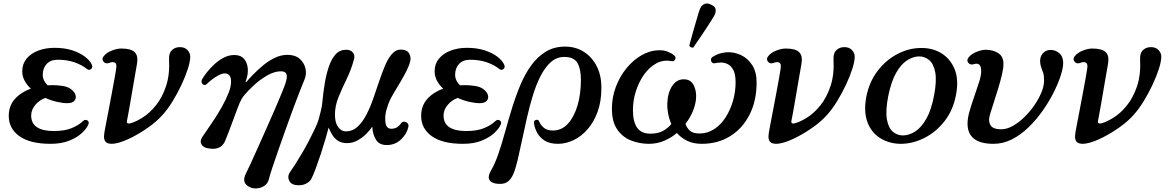

<svg xmlns="http://www.w3.org/2000/svg" viewBox="-20 -809 6679 1096"><path d="M269 12Q152 12 91 -31.5Q30 -75 30 -147Q30 -205 65 -244Q100 -283 156 -303Q134 -323 120.5 -348Q107 -373 107 -402Q107 -444 131.5 -474Q156 -504 198 -520Q240 -536 292 -536Q349 -536 393 -521.5Q437 -507 465.5 -485Q494 -463 504 -440Q511 -424 500 -415Q489 -406 478 -414Q447 -439 404.5 -453.5Q362 -468 310 -468Q269 -468 246.5 -444Q224 -420 224 -382Q224 -365 231.5 -349.5Q239 -334 252 -322Q260 -322 267.5 -322.5Q275 -323 283 -323Q304 -323 336.5 -318.5Q369 -314 388 -298Q407 -283 411.5 -265Q416 -247 404.5 -233.5Q393 -220 364 -220Q339 -220 305.5 -227.5Q272 -235 239 -250Q205 -238 181.5 -210Q158 -182 158 -150Q158 -104 191.5 -82.5Q225 -61 286 -61Q349 -61 389 -77.5Q429 -94 454 -118Q466 -129 478 -122Q490 -115 485 -100Q477 -78 449.5 -51.5Q422 -25 376.5 -6.5Q331 12 269 12Z M652 7Q609 18 588.5 5Q568 -8 576 -53Q578 -66 585 -102Q592 -138 601 -185.5Q610 -233 619 -280.5Q628 -328 634.5 -365Q641 -402 643 -416Q648 -445 635.5 -451.5Q623 -458 603 -450Q583 -442 571 -457Q559 -472 572 -488Q587 -508 617.5 -520Q648 -532 672 -532Q728 -532 749 -511Q770 -490 762 -445Q761 -438 756.5 -413Q752 -388 746 -353Q740 -318 733.5 -280Q727 -242 721 -207.5Q715 -173 710.5 -149.5Q706 -126 705 -121Q702 -109 708.5 -105.5Q715 -102 727 -106Q756 -114 795 -138.5Q834 -163 870 -207.5Q906 -252 928 -318Q950 -384 945 -473Q944 -507 962 -523.5Q980 -540 1007 -540Q1035 -540 1050.5 -523Q1066 -506 1066 -486Q1066 -459 1052.5 -416.5Q1039 -374 1016 -325Q993 -276 965 -230.5Q937 -185 908 -153Q875 -116 828.5 -83Q782 -50 735 -26Q688 -2 652 7Z M1412 262Q1354 239 1384 181Q1393 164 1411 124.5Q1429 85 1452.5 32.5Q1476 -20 1501.5 -77Q1527 -134 1549.5 -186.5Q1572 -239 1588.5 -278.5Q1605 -318 1610 -335Q1622 -373 1614.5 -387.5Q1607 -402 1584 -402Q1547 -402 1506.5 -379Q1466 -356 1431 -324Q1396 -292 1373 -264Q1367 -257 1360 -245Q1353 -233 1349 -224Q1343 -211 1332.5 -182Q1322 -153 1309 -118.5Q1296 -84 1284 -52Q1272 -20 1264 -2Q1239 54 1160 36Q1139 31 1129.5 14Q1120 -3 1134 -26Q1140 -35 1158 -61Q1176 -87 1200 -123Q1224 -159 1246.5 -199Q1269 -239 1284 -276.5Q1299 -314 1299 -343Q1299 -390 1263 -390Q1248 -390 1227 -379Q1206 -368 1188 -353.5Q1170 -339 1161 -330Q1153 -322 1144 -324.5Q1135 -327 1131.5 -337Q1128 -347 1135 -359Q1143 -373 1160.5 -395.5Q1178 -418 1202.5 -441Q1227 -464 1256.5 -479.5Q1286 -495 1318 -495Q1354 -495 1373 -473Q1392 -451 1394.5 -417Q1397 -383 1383 -346Q1382 -342 1383.5 -340.5Q1385 -339 1388 -343Q1403 -361 1428 -386.5Q1453 -412 1484 -437.5Q1515 -463 1550 -479.5Q1585 -496 1621 -496Q1665 -496 1691 -473Q1717 -450 1724 -416.5Q1731 -383 1717 -352Q1709 -333 1692 -290Q1675 -247 1654 -190Q1633 -133 1611 -71.5Q1589 -10 1569 47.5Q1549 105 1534.5 148.5Q1520 192 1515 213Q1509 238 1490 251Q1471 264 1449 266Q1427 268 1412 262Z M1666 247Q1638 242 1629 218.5Q1620 195 1636 173Q1647 158 1665 129.5Q1683 101 1704 65.5Q1725 30 1744 -6.5Q1763 -43 1778 -75Q1793 -107 1799 -128Q1804 -147 1811 -174Q1818 -201 1820 -225Q1825 -281 1834 -334.5Q1843 -388 1858 -431Q1873 -474 1896.5 -499.5Q1920 -525 1956 -525Q1982 -525 1994.5 -509Q2007 -493 2001 -471Q1985 -412 1959 -358.5Q1933 -305 1912.5 -255Q1892 -205 1892 -154Q1892 -109 1910 -84Q1928 -59 1954 -59Q1992 -59 2020 -84.5Q2048 -110 2070 -151.5Q2092 -193 2109.5 -243Q2127 -293 2143.5 -342.5Q2160 -392 2177.5 -433.5Q2195 -475 2217 -500.5Q2239 -526 2267 -526Q2304 -526 2316 -503Q2328 -480 2321 -457Q2315 -433 2299.5 -402.5Q2284 -372 2265.5 -341Q2247 -310 2231 -283Q2215 -256 2206 -238Q2197 -219 2188 -189Q2179 -159 2179 -135Q2179 -99 2188 -86.5Q2197 -74 2213 -74Q2233 -74 2246.5 -82.5Q2260 -91 2270 -106Q2277 -115 2287.5 -114.5Q2298 -114 2306 -106Q2314 -98 2311 -84Q2302 -44 2268.5 -12.5Q2235 19 2188 19Q2144 19 2125.5 -12.5Q2107 -44 2105 -86Q2093 -67 2071 -45Q2049 -23 2021 -7.5Q1993 8 1961 8Q1930 8 1909.5 -5.5Q1889 -19 1876.5 -39.5Q1864 -60 1856 -81Q1850 -57 1838 -16Q1826 25 1811 70.5Q1796 116 1781.5 155Q1767 194 1756 214Q1747 230 1723.5 241Q1700 252 1666 247Z M2623 12Q2506 12 2445 -31.5Q2384 -75 2384 -147Q2384 -205 2419 -244Q2454 -283 2510 -303Q2488 -323 2474.5 -348Q2461 -373 2461 -402Q2461 -444 2485.5 -474Q2510 -504 2552 -520Q2594 -536 2646 -536Q2703 -536 2747 -521.5Q2791 -507 2819.5 -485Q2848 -463 2858 -440Q2865 -424 2854 -415Q2843 -406 2832 -414Q2801 -439 2758.5 -453.5Q2716 -468 2664 -468Q2623 -468 2600.5 -444Q2578 -420 2578 -382Q2578 -365 2585.5 -349.5Q2593 -334 2606 -322Q2614 -322 2621.5 -322.5Q2629 -323 2637 -323Q2658 -323 2690.5 -318.5Q2723 -314 2742 -298Q2761 -283 2765.5 -265Q2770 -247 2758.5 -233.5Q2747 -220 2718 -220Q2693 -220 2659.5 -227.5Q2626 -235 2593 -250Q2559 -238 2535.5 -210Q2512 -182 2512 -150Q2512 -104 2545.5 -82.5Q2579 -61 2640 -61Q2703 -61 2743 -77.5Q2783 -94 2808 -118Q2820 -129 2832 -122Q2844 -115 2839 -100Q2831 -78 2803.5 -51.5Q2776 -25 2730.5 -6.5Q2685 12 2623 12Z M2811 239Q2781 234 2772.5 215.5Q2764 197 2782 166Q2806 125 2825.5 67.5Q2845 10 2863.5 -57Q2882 -124 2903 -192.5Q2924 -261 2950.5 -324Q2977 -387 3012.5 -436Q3048 -485 3095.5 -514Q3143 -543 3206 -543Q3265 -543 3311.5 -514Q3358 -485 3385.5 -432.5Q3413 -380 3413 -308Q3413 -231 3391.5 -171.5Q3370 -112 3334 -71Q3298 -30 3254 -9Q3210 12 3165 12Q3119 12 3090.5 -5.5Q3062 -23 3047 -50Q3032 -77 3028 -105Q3026 -121 3039.5 -124.5Q3053 -128 3057 -117Q3066 -95 3084.5 -79.5Q3103 -64 3136 -64Q3186 -64 3221.5 -102.5Q3257 -141 3276.5 -206.5Q3296 -272 3296 -354Q3296 -416 3276 -450Q3256 -484 3201 -484Q3158 -484 3125 -455Q3092 -426 3066.5 -376.5Q3041 -327 3022 -265Q3003 -203 2988 -137Q2973 -71 2960 -9Q2947 53 2935 104Q2923 155 2910 185Q2896 217 2874 231Q2852 245 2811 239Z M3684 12Q3632 12 3583.5 -6.5Q3535 -25 3504 -69Q3473 -113 3473 -189Q3473 -253 3495 -312Q3517 -371 3555 -418Q3593 -465 3641 -493Q3689 -521 3741 -522Q3768 -523 3790 -514.5Q3812 -506 3827 -494Q3840 -484 3834.5 -470.5Q3829 -457 3813 -460Q3767 -469 3727 -447.5Q3687 -426 3657 -384Q3627 -342 3610 -289Q3593 -236 3593 -180Q3593 -114 3617 -80Q3641 -46 3693 -46Q3736 -46 3765 -62Q3794 -78 3812 -101Q3799 -132 3793.5 -163Q3788 -194 3789 -216Q3791 -281 3818.5 -320.5Q3846 -360 3891 -356Q3926 -353 3941.5 -319.5Q3957 -286 3953 -244Q3950 -210 3934.5 -173Q3919 -136 3893 -102Q3901 -78 3918.5 -62.5Q3936 -47 3973 -47Q4019 -47 4057 -72Q4095 -97 4122 -139Q4149 -181 4164 -233Q4179 -285 4179 -339Q4179 -386 4165.5 -410.5Q4152 -435 4132 -444Q4112 -453 4092.5 -452Q4073 -451 4060 -448Q4051 -446 4044.5 -452.5Q4038 -459 4038.5 -469Q4039 -479 4049 -485Q4085 -508 4128 -510.5Q4171 -513 4210 -494.5Q4249 -476 4274 -437Q4299 -398 4299 -339Q4299 -234 4259 -155Q4219 -76 4148.5 -32Q4078 12 3986 12Q3937 12 3902 -5.5Q3867 -23 3844 -50Q3811 -22 3770.5 -5Q3730 12 3684 12ZM3938.2 -538Q3931.6 -535.4 3924.2 -539.2Q3916.8 -543 3914.7 -548.7Q3915.8 -552.8 3921.3 -573.3Q3926.8 -593.8 3934.9 -622.7Q3943 -651.6 3951.6 -680.8Q3960.1 -710 3967 -733.1Q3973.9 -756.1 3978 -763.1Q3985.1 -778.7 4001 -786.2Q4016.9 -793.6 4038.2 -782.8Q4062.6 -772.6 4064.9 -756.6Q4067.2 -740.6 4060 -725Q4056.5 -717.1 4043.8 -697.1Q4031.1 -677.1 4014.3 -651.2Q3997.5 -625.3 3980.6 -600.6Q3963.7 -575.8 3951.7 -558.5Q3939.8 -541.2 3938.2 -538Z M4445 7Q4402 18 4381.5 5Q4361 -8 4369 -53Q4371 -66 4378 -102Q4385 -138 4394 -185.5Q4403 -233 4412 -280.5Q4421 -328 4427.5 -365Q4434 -402 4436 -416Q4441 -445 4428.5 -451.5Q4416 -458 4396 -450Q4376 -442 4364 -457Q4352 -472 4365 -488Q4380 -508 4410.5 -520Q4441 -532 4465 -532Q4521 -532 4542 -511Q4563 -490 4555 -445Q4554 -438 4549.5 -413Q4545 -388 4539 -353Q4533 -318 4526.5 -280Q4520 -242 4514 -207.5Q4508 -173 4503.5 -149.5Q4499 -126 4498 -121Q4495 -109 4501.5 -105.5Q4508 -102 4520 -106Q4549 -114 4588 -138.5Q4627 -163 4663 -207.5Q4699 -252 4721 -318Q4743 -384 4738 -473Q4737 -507 4755 -523.5Q4773 -540 4800 -540Q4828 -540 4843.5 -523Q4859 -506 4859 -486Q4859 -459 4845.5 -416.5Q4832 -374 4809 -325Q4786 -276 4758 -230.5Q4730 -185 4701 -153Q4668 -116 4621.5 -83Q4575 -50 4528 -26Q4481 -2 4445 7Z M5128 12Q5061 13 5008.5 -18Q4956 -49 4932.5 -109.5Q4909 -170 4925 -256Q4942 -342 4989.5 -404Q5037 -466 5101.5 -500Q5166 -534 5233 -535Q5301 -537 5353 -505.5Q5405 -474 5429.5 -413.5Q5454 -353 5437 -267Q5421 -181 5373 -119Q5325 -57 5260.5 -23.5Q5196 10 5128 12ZM5137 -36Q5171 -37 5205 -59Q5239 -81 5267.5 -130.5Q5296 -180 5312 -264Q5328 -348 5318.5 -397Q5309 -446 5283 -467Q5257 -488 5224 -487Q5191 -486 5157 -464Q5123 -442 5095 -392.5Q5067 -343 5050 -259Q5034 -175 5043 -126Q5052 -77 5078 -56Q5104 -35 5137 -36Z M5651 12Q5503 12 5503 -104Q5503 -135 5515 -176Q5527 -217 5542 -260Q5557 -303 5569 -340.5Q5581 -378 5581 -402Q5581 -431 5570 -440Q5559 -449 5540 -443Q5519 -436 5507.5 -450.5Q5496 -465 5509 -481Q5524 -501 5554.5 -513Q5585 -525 5606 -525Q5648 -525 5678 -506Q5708 -487 5708 -444Q5708 -419 5699.5 -383Q5691 -347 5679 -307.5Q5667 -268 5655 -231Q5643 -194 5634.5 -166.5Q5626 -139 5626 -128Q5626 -98 5642.5 -84.5Q5659 -71 5695 -71Q5727 -71 5761 -90Q5795 -109 5826.5 -139.5Q5858 -170 5884 -207.5Q5910 -245 5925 -282Q5940 -319 5940 -350Q5940 -377 5935 -392.5Q5930 -408 5925 -420Q5920 -432 5918 -450Q5914 -482 5931.5 -503Q5949 -524 5978 -524Q6005 -524 6027 -505Q6049 -486 6049 -449Q6049 -422 6035 -378Q6021 -334 5995 -282Q5969 -230 5933 -178.5Q5897 -127 5852.5 -83.5Q5808 -40 5757.5 -14Q5707 12 5651 12Z M6195 7Q6152 18 6131.5 5Q6111 -8 6119 -53Q6121 -66 6128 -102Q6135 -138 6144 -185.5Q6153 -233 6162 -280.5Q6171 -328 6177.5 -365Q6184 -402 6186 -416Q6191 -445 6178.5 -451.5Q6166 -458 6146 -450Q6126 -442 6114 -457Q6102 -472 6115 -488Q6130 -508 6160.5 -520Q6191 -532 6215 -532Q6271 -532 6292 -511Q6313 -490 6305 -445Q6304 -438 6299.5 -413Q6295 -388 6289 -353Q6283 -318 6276.5 -280Q6270 -242 6264 -207.5Q6258 -173 6253.5 -149.5Q6249 -126 6248 -121Q6245 -109 6251.5 -105.5Q6258 -102 6270 -106Q6299 -114 6338 -138.5Q6377 -163 6413 -207.5Q6449 -252 6471 -318Q6493 -384 6488 -473Q6487 -507 6505 -523.5Q6523 -540 6550 -540Q6578 -540 6593.5 -523Q6609 -506 6609 -486Q6609 -459 6595.5 -416.5Q6582 -374 6559 -325Q6536 -276 6508 -230.5Q6480 -185 6451 -153Q6418 -116 6371.5 -83Q6325 -50 6278 -26Q6231 -2 6195 7Z"/></svg>

Font: Zen Antique
Style: Regular
Weight: 400
Designer: Yoshimichi Ohira
Foundry: Positype
Version: Version 1.001